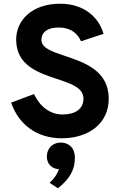

<svg xmlns="http://www.w3.org/2000/svg" viewBox="-20 -732 655 1033"><path d="M312 12C454 12 565 -65 565 -201C565 -352 434 -396 330 -431C261 -454 203 -473 203 -517C203 -560 237 -584 296 -584C361 -584 397 -552 416 -510L537 -550C511 -642 429 -712 304 -712C153 -712 67 -624 67 -519C67 -380 185 -341 287 -307C363 -282 429 -260 429 -201C429 -145 384 -116 316 -116C248 -116 193 -161 163 -226L40 -180C80 -61 180 12 312 12ZM247 252 292 281C356 229 383 181 383 117C383 64 351 35 306 35C264 35 232 66 232 111C232 152 263 178 297 178C288 207 270 229 247 252Z"/></svg>

Font: Overpass ExtraBold
Style: Regular
Weight: 800
Designer: Delve Withrington, Thomas Jockin
Foundry: Delve Fonts
Version: Version 3.000;DELV;Overpass